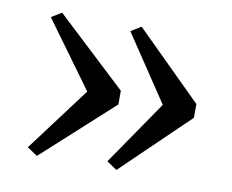

<svg xmlns="http://www.w3.org/2000/svg" viewBox="-58 -574 716 592"><g transform="rotate(10 300.5 -278.0)"><path d="M340.5 -502 548 -296.5V-253.5L340.5 -53.5L308.5 -75L446.5 -276L308.5 -482.5ZM91.5 -502 311.5 -296.5V-253.5L91.5 -53.5L59.5 -75L210 -276L59.5 -482.5Z"/></g></svg>

Font: Merriweather 96pt
Style: Regular
Weight: 400
Version: Version 2.100